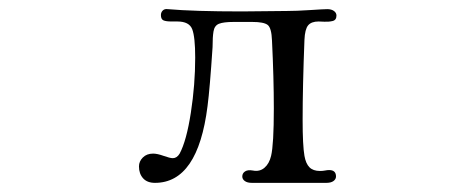

<svg xmlns="http://www.w3.org/2000/svg" viewBox="-20 -400 1040 420"><path d="M608 -376Q628 -376 658.5 -378Q689 -380 696 -380Q705 -380 710.5 -376Q716 -372 716 -366Q716 -356 707.5 -354Q699 -352 689.5 -352.5Q680 -353 677 -353Q661 -353 654 -344.5Q647 -336 646 -313Q642 -211 642 -137Q642 -82 646 -59Q649 -42 657 -34Q665 -26 680 -26Q686 -26 691 -27Q696 -28 700 -28Q715 -28 715 -14Q715 -8 709.5 -4Q704 0 694 0H611H531Q521 0 515.5 -4Q510 -8 510 -14Q510 -21 516 -25Q522 -29 533 -27Q548 -24 558.5 -33Q569 -42 573 -59Q579 -84 579 -163Q579 -229 575 -311Q574 -339 565.5 -345.5Q557 -352 532 -352H491Q469 -352 459 -348Q449 -344 447 -331Q445 -319 445 -297Q439 -206 434 -168Q413 0 319 0Q302 0 293 -10Q284 -20 284 -36Q284 -47 292.5 -55.5Q301 -64 315 -64Q324 -64 338 -59Q352 -54 358 -54Q367 -54 373 -64Q388 -92 397.5 -153.5Q407 -215 407 -274Q407 -319 400.5 -336Q394 -353 368 -353H355Q343 -353 337.5 -355.5Q332 -358 332 -367Q332 -373 336 -377Q340 -381 347 -380Q404 -375 509 -375Z"/></svg>

Font: Hina Mincho
Style: Regular
Weight: 400
Designer: satsuyako
Foundry: satsuyako
Version: Version 1.100